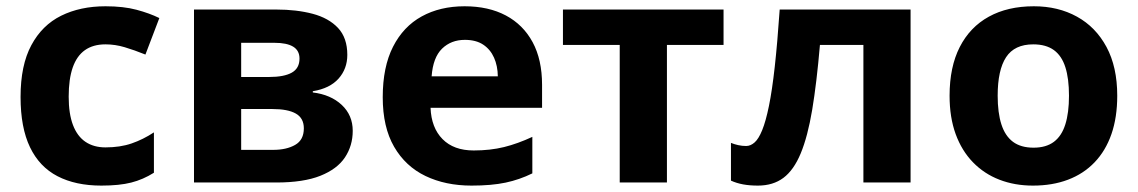

<svg xmlns="http://www.w3.org/2000/svg" viewBox="-20 -576 3591 606"><path d="M299.8 9.8Q218.8 9.8 161.6 -19.8Q104.5 -49.3 74.7 -111.3Q44.9 -173.3 44.9 -270Q44.9 -370.1 78.9 -433.3Q112.8 -496.6 173.1 -526.4Q233.4 -556.2 313 -556.2Q369.6 -556.2 410.9 -545.2Q452.1 -534.2 482.9 -519L439 -403.8Q403.8 -418 373.5 -427Q343.3 -436 313 -436Q273.9 -436 248 -417.7Q222.2 -399.4 209.5 -362.8Q196.8 -326.2 196.8 -271Q196.8 -216.8 210.4 -181.2Q224.1 -145.5 250 -128.2Q275.9 -110.8 313 -110.8Q359.4 -110.8 395.5 -123.3Q431.6 -135.7 465.8 -158.2V-30.8Q431.6 -9.3 394.3 0.2Q356.9 9.8 299.8 9.8Z M1076.2 -402.8Q1076.2 -358.9 1048.6 -327.9Q1021 -296.9 967.3 -288.1V-284.2Q1023.9 -277.3 1058.6 -244.9Q1093.3 -212.4 1093.3 -163.1Q1093.3 -116.2 1068.8 -79.3Q1044.4 -42.5 991.2 -21.2Q938 0 852.1 0H592.3V-545.9H852.1Q916 -545.9 966.8 -532.5Q1017.6 -519 1046.9 -487.8Q1076.2 -456.5 1076.2 -402.8ZM939 -170.9Q939 -203.1 913.8 -217.5Q888.7 -231.9 839.4 -231.9H741.2V-103H842.3Q884.3 -103 911.6 -118.7Q939 -134.3 939 -170.9ZM925.3 -391.1Q925.3 -416.5 905.3 -428.7Q885.3 -440.9 846.2 -440.9H741.2V-333H829.1Q876.5 -333 900.9 -346.7Q925.3 -360.4 925.3 -391.1Z M1446.3 -556.2Q1522 -556.2 1576.7 -527.1Q1631.3 -498 1661.1 -442.9Q1690.9 -387.7 1690.9 -308.1V-235.8H1338.9Q1341.3 -172.9 1376.7 -137Q1412.1 -101.1 1475.1 -101.1Q1527.3 -101.1 1570.8 -111.8Q1614.3 -122.6 1660.2 -144V-28.8Q1619.6 -8.8 1575.4 0.5Q1531.2 9.8 1468.3 9.8Q1386.2 9.8 1323 -20.5Q1259.8 -50.8 1223.9 -112.8Q1188 -174.8 1188 -269Q1188 -364.7 1220.5 -428.5Q1252.9 -492.2 1311 -524.2Q1369.1 -556.2 1446.3 -556.2ZM1447.3 -450.2Q1403.8 -450.2 1375.2 -422.4Q1346.7 -394.5 1342.3 -335H1551.3Q1550.8 -368.2 1539.3 -394Q1527.8 -419.9 1505.1 -435.1Q1482.4 -450.2 1447.3 -450.2Z M2263.7 -434.1H2085V0H1936V-434.1H1756.8V-545.9H2263.7Z M2854 0H2705.1V-434.1H2567.9Q2557.6 -314 2543.5 -229.5Q2529.3 -145 2507.3 -92Q2485.4 -39.1 2452.6 -14.6Q2419.9 9.8 2372.1 9.8Q2345.7 9.8 2325 5.9Q2304.2 2 2287.1 -5.9V-125Q2297.9 -120.6 2310.1 -117.9Q2322.3 -115.2 2335 -115.2Q2349.1 -115.2 2361.8 -126.5Q2374.5 -137.7 2385.7 -165.3Q2397 -192.9 2407 -241.7Q2417 -290.5 2425.3 -365.2Q2433.6 -439.9 2440.9 -545.9H2854Z M3506.3 -273.9Q3506.3 -205.6 3488 -152.8Q3469.7 -100.1 3434.8 -63.7Q3399.9 -27.3 3350.8 -8.8Q3301.8 9.8 3240.2 9.8Q3182.6 9.8 3134.5 -8.8Q3086.4 -27.3 3051 -63.7Q3015.6 -100.1 2996.3 -152.8Q2977.1 -205.6 2977.1 -273.9Q2977.1 -364.7 3009.3 -427.7Q3041.5 -490.7 3101.1 -523.4Q3160.6 -556.2 3243.2 -556.2Q3319.8 -556.2 3379.2 -523.4Q3438.5 -490.7 3472.4 -427.7Q3506.3 -364.7 3506.3 -273.9ZM3128.9 -273.9Q3128.9 -220.2 3140.6 -183.6Q3152.3 -147 3177.2 -128.4Q3202.1 -109.9 3242.2 -109.9Q3281.7 -109.9 3306.4 -128.4Q3331.1 -147 3342.5 -183.6Q3354 -220.2 3354 -273.9Q3354 -328.1 3342.5 -364Q3331.1 -399.9 3306.2 -418Q3281.2 -436 3241.2 -436Q3182.1 -436 3155.5 -395.5Q3128.9 -355 3128.9 -273.9Z"/></svg>

Font: Wonky
Style: Regular
Weight: 400
Designer: Monotype Design Team
Foundry: Monotype Imaging Inc.
Version: Version 3.000